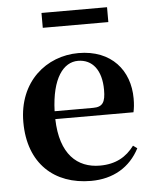

<svg xmlns="http://www.w3.org/2000/svg" viewBox="-54 -788 679 849"><g transform="rotate(-5 286.0 -363.5)"><path d="M162 -677H453V-743H162ZM316 16C415 16 490 -29 532 -110L514 -123C479 -76 432 -48 361 -48C261 -48 186 -113 182 -270H529C533 -288 535 -306 535 -331C535 -455 456 -552 309 -552C167 -552 40 -449 40 -269C40 -84 154 16 316 16ZM182 -305C187 -452 240 -518 304 -518C368 -518 408 -468 408 -380C408 -326 396 -305 353 -305Z"/></g></svg>

Font: Noto Serif SC
Style: Bold
Weight: 700
Designer: Ryoko NISHIZUKA 西塚涼子 (kana & ideographs); Frank Grießhammer (Latin, Greek & Cyrillic); Wenlong ZHANG 张文龙 (bopomofo); San
Foundry: Adobe
Version: Version 2.001;hotconv 1.1.0;makeotfexe 2.6.0